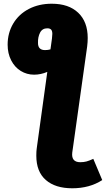

<svg xmlns="http://www.w3.org/2000/svg" viewBox="-20 -784 569 1031"><path d="M529 183Q461 227 368 227Q277 227 226 182.5Q175 138 175 52Q175 28 177 15L179 0L234 -398Q199 -383 163 -383Q124 -383 91.5 -403Q59 -423 40 -460Q21 -497 21 -544Q21 -607 51 -657.5Q81 -708 135 -736Q189 -764 258 -764Q349 -764 400 -715.5Q451 -667 451 -580Q451 -558 448 -534L373 0L368 35Q362 87 411 87Q430 87 444.5 83Q459 79 481 69ZM251 -519 259 -577Q261 -597 261 -602Q261 -618 254.5 -625Q248 -632 234 -632Q207 -632 195 -608.5Q183 -585 184 -553Q184 -515 222 -515Q238 -515 251 -519Z"/></svg>

Font: FiraGO Heavy
Style: Italic
Weight: 900
Italic angle: -8°
Designer: bBox Type GmbH
Foundry: bBox Type GmbH
Version: Version 1.001